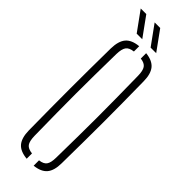

<svg xmlns="http://www.w3.org/2000/svg" viewBox="-313 -958 975 975"><g transform="rotate(45 175.0 -470.5)"><path d="M151 4Q102 -0.5 80 -26.2Q58 -52 57 -105Q56 -191.5 55.5 -263.8Q55 -336 55 -403.2Q55 -470.5 55.5 -541Q56 -611.5 57 -694Q58 -747.5 80 -773.5Q102 -799.5 151 -804V-766Q120.5 -762.5 109.2 -746.5Q98 -730.5 97 -694Q95.5 -606.5 94.8 -537.5Q94 -468.5 94 -404.2Q94 -340 94.8 -268.8Q95.5 -197.5 97 -105Q98 -68.5 109.2 -53Q120.5 -37.5 151 -34ZM201 4V-34.5Q230.5 -38 241.5 -53.8Q252.5 -69.5 253 -105Q254.5 -194.5 255.2 -264.8Q256 -335 256 -399.2Q256 -463.5 255.2 -533.8Q254.5 -604 253 -694Q252.5 -729.5 241.5 -745.8Q230.5 -762 201 -765.5V-804Q249 -799 270.8 -772.8Q292.5 -746.5 293 -694Q294 -611.5 294.8 -541Q295.5 -470.5 295.5 -403.2Q295.5 -336 294.8 -263.8Q294 -191.5 293 -105Q292.5 -52.5 270.8 -26.8Q249 -1 201 4ZM97 -840 21 -945H61L137 -840ZM197 -840 121 -945H161L237 -840Z"/></g></svg>

Font: Big Shoulders Stencil Text Thin Thin
Style: Regular
Weight: 250
Version: Version 2.001